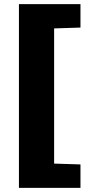

<svg xmlns="http://www.w3.org/2000/svg" viewBox="-20 -763 459 933"><path d="M72 150V-743H371V-629L243 -625V32L371 36V150Z"/></svg>

Font: Saira SemiExpanded ExtraBold
Style: Regular
Weight: 800
Width: 6
Designer: Hector Gatti with collaboration of the Omnibus-Type team
Foundry: Omnibus-Type
Version: Version 1.101